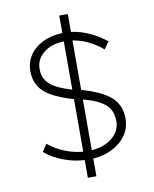

<svg xmlns="http://www.w3.org/2000/svg" viewBox="-91 -836 782 972"><g transform="rotate(-10 300.0 -350.0)"><path d="M281 67V-24Q226 -27 173 -47Q120 -67 79 -101L104 -139Q142 -108 187.5 -89.5Q233 -71 281 -67V-337Q213 -357 170 -381Q127 -405 107.5 -438Q88 -471 88 -514Q88 -560 112 -596Q136 -632 179.5 -653.5Q223 -675 281 -677V-767H325V-675Q372 -669 417.5 -648.5Q463 -628 504 -595L478 -558Q444 -587 405 -606Q366 -625 325 -631V-377Q432 -346 476.5 -304.5Q521 -263 521 -195Q521 -149 496 -112Q471 -75 427 -51.5Q383 -28 325 -24V67ZM136 -517Q136 -469 169 -439Q202 -409 281 -386V-634Q215 -632 175.5 -599Q136 -566 136 -517ZM473 -191Q473 -244 439.5 -275Q406 -306 325 -328V-67Q392 -72 432.5 -106.5Q473 -141 473 -191Z"/></g></svg>

Font: Red Hat Mono VF Light
Style: Regular
Weight: 300
Monospace: yes
Designer: Pentagram, MCKL
Foundry: Pentagram, MCKL
Version: Version 1.023